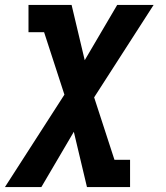

<svg xmlns="http://www.w3.org/2000/svg" viewBox="-51 -540 671 775"><path d="M-31 215 209 -158 127 -410H64V-520H238L291 -297L422 -520H569L329 -147L411 105H474V215H300L247 -8L116 215Z"/></svg>

Font: Iosevka HT Extrabold Extended
Style: Italic
Weight: 800
Width: 7
Italic angle: -9°
Monospace: yes
Designer: Belleve Invis
Foundry: Belleve Invis
Version: Version 32.3.0; ttfautohint (v1.8.4)